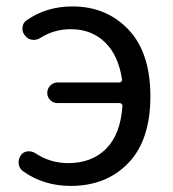

<svg xmlns="http://www.w3.org/2000/svg" viewBox="-20 -577 549 609"><path d="M108.4 -457Q96.7 -449.2 82.5 -450.7Q68.4 -452.1 59.6 -463.9Q49.8 -474.6 51.3 -489.7Q52.7 -504.9 64.5 -512.7Q127 -556.6 210 -556.6Q317.4 -556.6 387.2 -483.4Q457 -410.2 457 -271.5Q457 -132.8 387.2 -60.1Q317.4 12.7 204.1 12.7Q118.2 12.7 52.7 -34.2Q41 -43 39.1 -57.6Q39.1 -60.5 39.1 -62.5Q39.1 -74.2 45.9 -84Q52.7 -94.7 65.9 -96.7Q79.1 -98.6 90.8 -91.8Q138.7 -59.6 196.3 -59.6Q271.5 -59.6 316.9 -105.5Q362.3 -151.4 368.2 -240.2Q369.1 -244.1 366.2 -247.1Q363.3 -250 359.4 -250H162.1Q149.4 -250 139.6 -259.3Q129.9 -268.6 129.9 -282.2Q129.9 -295.9 139.6 -305.7Q149.4 -315.4 162.1 -315.4H358.4Q362.3 -315.4 364.7 -317.9Q367.2 -320.3 367.2 -324.2Q355.5 -402.3 312.5 -443.4Q269.5 -484.4 205.1 -484.4Q151.4 -484.4 108.4 -457Z"/></svg>

Font: irohamaru Regular
Style: Regular
Weight: 400
Designer: [Source Han Sans]
Ryoko NISHIZUKA  (kana & ideographs); Paul D. Hunt (Latin, Greek & Cyrillic); Wenlong ZHANG  (bopomofo
Version: Version 1.00